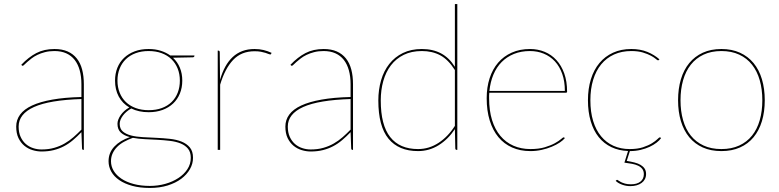

<svg xmlns="http://www.w3.org/2000/svg" viewBox="-20 -740 3846 948"><path d="M392 0Q385 0 385 -8L382 -87.5Q361 -65.5 340 -47.8Q319 -30 295.5 -17.8Q272 -5.5 245 1.2Q218 8 185 8Q163 8 140.8 1.2Q118.5 -5.5 100.5 -20.2Q82.5 -35 71.2 -58.2Q60 -81.5 60 -115Q60 -148 79.2 -174.2Q98.5 -200.5 138.2 -219Q178 -237.5 238.5 -248.2Q299 -259 382 -261V-324Q382 -362.5 373.5 -393Q365 -423.5 348.5 -444.5Q332 -465.5 307 -476.8Q282 -488 249 -488Q223 -488 202 -482.5Q181 -477 164.5 -469Q148 -461 135.8 -451.5Q123.5 -442 114.5 -434Q105.5 -426 100 -420.5Q94.5 -415 92 -415Q90 -415 87 -418L85 -420Q121 -458 159.5 -478Q198 -498 249 -498Q286.5 -498 313.8 -486Q341 -474 359 -451.5Q377 -429 385.5 -396.8Q394 -364.5 394 -324V0ZM185 -2Q219.5 -2 247.5 -10Q275.5 -18 299 -31.5Q322.5 -45 342.8 -62.8Q363 -80.5 382 -100V-251Q224.5 -246 148.2 -211.8Q72 -177.5 72 -115Q72 -85.5 81.8 -64.2Q91.5 -43 107.2 -29.2Q123 -15.5 143.2 -8.8Q163.5 -2 185 -2Z M714 -498Q746.5 -498 773.2 -489.5Q800 -481 821 -466H940V-464Q940 -461 937.5 -459Q935 -457 932 -457L834 -455Q856.5 -434 868.2 -405.5Q880 -377 880 -342Q880 -307 868.2 -278.2Q856.5 -249.5 834.8 -229Q813 -208.5 782.5 -197.2Q752 -186 714 -186Q665 -186 628 -204.5Q615.5 -197.5 605 -188.5Q594.5 -179.5 587 -169.5Q579.5 -159.5 575.2 -149Q571 -138.5 571 -129Q571 -104 586.5 -90.8Q602 -77.5 627.5 -71Q653 -64.5 685.5 -62.8Q718 -61 752 -59.5Q786 -58 818.5 -54.5Q851 -51 876.5 -40.8Q902 -30.5 917.5 -11.8Q933 7 933 39Q933 68.5 917.8 95.2Q902.5 122 874.8 142.8Q847 163.5 807.8 175.8Q768.5 188 720 188Q670.5 188 632.5 177.5Q594.5 167 568.5 149Q542.5 131 529.2 107Q516 83 516 56Q516 14 544.5 -16.2Q573 -46.5 621.5 -63Q593.5 -70 576.8 -85.2Q560 -100.5 560 -129Q560 -139 564.2 -150Q568.5 -161 576 -171.8Q583.5 -182.5 594.2 -192.2Q605 -202 618.5 -209.5Q584.5 -229.5 566.2 -263.5Q548 -297.5 548 -342Q548 -376.5 559.5 -405.2Q571 -434 592.8 -454.5Q614.5 -475 645 -486.5Q675.5 -498 714 -498ZM922 39Q922 11 908.2 -5.8Q894.5 -22.5 871.5 -31.8Q848.5 -41 819 -44.5Q789.5 -48 757.5 -49.8Q725.5 -51.5 694 -53Q662.5 -54.5 636 -59.5Q612.5 -51 592.5 -40Q572.5 -29 558.2 -14.5Q544 0 536 17.5Q528 35 528 56Q528 81.5 541.5 103.8Q555 126 579.8 142.5Q604.5 159 640 168.5Q675.5 178 720 178Q759.5 178 796 167.8Q832.5 157.5 860.5 139.2Q888.5 121 905.2 95.5Q922 70 922 39ZM714 -196Q750.5 -196 779 -206.5Q807.5 -217 827.2 -236.2Q847 -255.5 857.5 -282.5Q868 -309.5 868 -342Q868 -374.5 857.2 -401.5Q846.5 -428.5 826.5 -447.8Q806.5 -467 778 -477.5Q749.5 -488 714 -488Q678.5 -488 650 -477.5Q621.5 -467 601.5 -447.8Q581.5 -428.5 570.8 -401.5Q560 -374.5 560 -342Q560 -309.5 570.8 -282.5Q581.5 -255.5 601.5 -236.2Q621.5 -217 650 -206.5Q678.5 -196 714 -196Z M1055 0V-490H1058Q1065 -490 1065 -482L1066.5 -346Q1077 -382.5 1092.5 -410.8Q1108 -439 1129 -458.5Q1150 -478 1176.8 -488Q1203.5 -498 1237 -498Q1261 -498 1281.5 -493Q1302 -488 1321 -479L1319 -475Q1318 -473.5 1317.2 -472.2Q1316.5 -471 1314 -471Q1311.5 -471 1305.8 -473.5Q1300 -476 1290.8 -479Q1281.5 -482 1268.2 -484.5Q1255 -487 1237 -487Q1171.5 -487 1131 -444Q1090.5 -401 1067 -322V0Z M1721 0Q1714 0 1714 -8L1711 -87.5Q1690 -65.5 1669 -47.8Q1648 -30 1624.5 -17.8Q1601 -5.5 1574 1.2Q1547 8 1514 8Q1492 8 1469.8 1.2Q1447.5 -5.5 1429.5 -20.2Q1411.5 -35 1400.2 -58.2Q1389 -81.5 1389 -115Q1389 -148 1408.2 -174.2Q1427.5 -200.5 1467.2 -219Q1507 -237.5 1567.5 -248.2Q1628 -259 1711 -261V-324Q1711 -362.5 1702.5 -393Q1694 -423.5 1677.5 -444.5Q1661 -465.5 1636 -476.8Q1611 -488 1578 -488Q1552 -488 1531 -482.5Q1510 -477 1493.5 -469Q1477 -461 1464.8 -451.5Q1452.5 -442 1443.5 -434Q1434.5 -426 1429 -420.5Q1423.5 -415 1421 -415Q1419 -415 1416 -418L1414 -420Q1450 -458 1488.5 -478Q1527 -498 1578 -498Q1615.5 -498 1642.8 -486Q1670 -474 1688 -451.5Q1706 -429 1714.5 -396.8Q1723 -364.5 1723 -324V0ZM1514 -2Q1548.5 -2 1576.5 -10Q1604.5 -18 1628 -31.5Q1651.5 -45 1671.8 -62.8Q1692 -80.5 1711 -100V-251Q1553.5 -246 1477.2 -211.8Q1401 -177.5 1401 -115Q1401 -85.5 1410.8 -64.2Q1420.5 -43 1436.2 -29.2Q1452 -15.5 1472.2 -8.8Q1492.5 -2 1514 -2Z M2235 0Q2228 0 2228 -8L2226 -102.5Q2193 -52.5 2146.2 -23.2Q2099.5 6 2044 6Q1948.5 6 1898.2 -55.2Q1848 -116.5 1848 -244Q1848 -297 1861.5 -343.5Q1875 -390 1902 -424.2Q1929 -458.5 1969.2 -478.2Q2009.5 -498 2063 -498Q2117 -498 2157.5 -476.5Q2198 -455 2226 -410V-720H2238V0ZM2044 -4Q2098.5 -4 2145.2 -34.5Q2192 -65 2226 -118.5V-394Q2193.5 -445.5 2154 -466.8Q2114.5 -488 2063 -488Q2011.5 -488 1973.5 -469.2Q1935.5 -450.5 1910.2 -417.5Q1885 -384.5 1872.5 -340Q1860 -295.5 1860 -244Q1860 -122 1906.8 -63Q1953.5 -4 2044 -4Z M2597 -498Q2635.5 -498 2669 -484.2Q2702.5 -470.5 2727.2 -443.5Q2752 -416.5 2766 -377.2Q2780 -338 2780 -287Q2780 -284.5 2778.2 -283.2Q2776.5 -282 2774 -282H2396Q2395 -275 2395 -268.5Q2395 -262 2395 -255Q2395 -194 2409.5 -147.2Q2424 -100.5 2450.8 -68.8Q2477.5 -37 2515.2 -20.5Q2553 -4 2599 -4Q2640.5 -4 2670.2 -13Q2700 -22 2719.8 -33Q2739.5 -44 2749.8 -53Q2760 -62 2763 -62Q2765 -62 2767 -60L2769 -58Q2760.5 -47.5 2743.8 -36.2Q2727 -25 2704.2 -15.5Q2681.5 -6 2654.5 0Q2627.5 6 2599 6Q2548.5 6 2508.5 -11.8Q2468.5 -29.5 2440.8 -63Q2413 -96.5 2398 -145Q2383 -193.5 2383 -255Q2383 -309 2397.5 -353.8Q2412 -398.5 2439.5 -430.5Q2467 -462.5 2506.8 -480.2Q2546.5 -498 2597 -498ZM2597 -488Q2553 -488 2517.8 -473.8Q2482.5 -459.5 2457 -433.8Q2431.5 -408 2416.2 -371.5Q2401 -335 2396.5 -291H2769Q2769 -338.5 2756 -375.2Q2743 -412 2719.8 -437Q2696.5 -462 2665 -475Q2633.5 -488 2597 -488Z M3027 148Q3029 148 3033.5 151.5Q3038 155 3046 159Q3054 163 3065.8 166.5Q3077.5 170 3095 170Q3125 170 3142 156.8Q3159 143.5 3159 120Q3159 104.5 3151.5 94.5Q3144 84.5 3131 78.2Q3118 72 3100.5 68.8Q3083 65.5 3063 63L3081 5.5Q3035.5 4 2998.8 -13.5Q2962 -31 2936.2 -63Q2910.5 -95 2896.8 -141Q2883 -187 2883 -245Q2883 -302 2897.5 -348.8Q2912 -395.5 2939.5 -428.5Q2967 -461.5 3006.8 -479.8Q3046.5 -498 3097 -498Q3141.5 -498 3176.2 -483.8Q3211 -469.5 3236 -447L3233 -444Q3231 -442 3229 -442Q3226 -442 3217.8 -449.2Q3209.5 -456.5 3193.8 -465Q3178 -473.5 3154.2 -480.8Q3130.5 -488 3097 -488Q3049.5 -488 3012 -471Q2974.5 -454 2948.5 -422.5Q2922.5 -391 2908.8 -346Q2895 -301 2895 -245Q2895 -187 2908.8 -142.2Q2922.5 -97.5 2948 -66.8Q2973.5 -36 3009.2 -20Q3045 -4 3089 -4Q3128 -4 3155 -13Q3182 -22 3199.5 -33Q3217 -44 3226 -53Q3235 -62 3238 -62Q3240 -62 3242 -60L3244 -58Q3236.5 -47 3222 -35.8Q3207.5 -24.5 3187.8 -15.2Q3168 -6 3143.2 0Q3118.5 6 3090 6L3074.5 54.5Q3096 58 3113.5 62.5Q3131 67 3143.5 74.5Q3156 82 3163 92.8Q3170 103.5 3170 119Q3170 133.5 3164.2 144.5Q3158.5 155.5 3148 163.2Q3137.5 171 3123.2 175Q3109 179 3092 179Q3071.5 179 3051.5 171.8Q3031.5 164.5 3020 153L3022 151Q3025 148 3027 148Z M3542 -498Q3593.5 -498 3633.5 -479.8Q3673.5 -461.5 3700.8 -428.5Q3728 -395.5 3742 -348.8Q3756 -302 3756 -245Q3756 -188 3742 -141.8Q3728 -95.5 3700.8 -62.5Q3673.5 -29.5 3633.5 -11.8Q3593.5 6 3542 6Q3490 6 3450.2 -11.8Q3410.5 -29.5 3383.2 -62.5Q3356 -95.5 3342 -141.8Q3328 -188 3328 -245Q3328 -302 3342 -348.8Q3356 -395.5 3383.2 -428.5Q3410.5 -461.5 3450.2 -479.8Q3490 -498 3542 -498ZM3542 -4Q3592 -4 3630 -21.5Q3668 -39 3693.2 -70.5Q3718.5 -102 3731.2 -146.5Q3744 -191 3744 -245Q3744 -299 3731.2 -343.8Q3718.5 -388.5 3693.2 -420.5Q3668 -452.5 3630 -470.2Q3592 -488 3542 -488Q3491.5 -488 3453.8 -470.2Q3416 -452.5 3390.8 -420.5Q3365.5 -388.5 3352.8 -343.8Q3340 -299 3340 -245Q3340 -191 3352.8 -146.5Q3365.5 -102 3390.8 -70.5Q3416 -39 3453.8 -21.5Q3491.5 -4 3542 -4Z"/></svg>

Font: Lato Hairline
Style: Regular
Weight: 250
Designer: Lukasz Dziedzic
Foundry: Lukasz Dziedzic
Version: Version 1.104; Western+Polish opensource